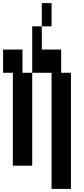

<svg xmlns="http://www.w3.org/2000/svg" viewBox="-20 -1050 540 1240"><path d="M313 -880H250V-1030H313ZM438 -580V170H313V-580H188V-880H250V-730H375V-580ZM125 -580H188V20H63V-580H0V-730H125Z"/></svg>

Font: 2P VHS
Style: Regular
Weight: 400
Designer: CodeMan38
Foundry: CodeMan38
Version: Version 3.000